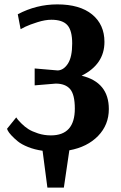

<svg xmlns="http://www.w3.org/2000/svg" viewBox="-20 -680 551 875"><path d="M476 -183Q476 -111 427 -60.5Q378 -10 296 5L271 175H196L174 7Q138 2 108 -10Q78 -22 61 -36Q44 -50 32 -63Q20 -76 16 -84L12 -93L54 -145Q56 -142 60 -136.5Q64 -131 78.5 -116.5Q93 -102 109.5 -91.5Q126 -81 153.5 -72Q181 -63 212 -63Q321 -63 321 -185Q321 -249 299.5 -274Q278 -299 234 -299L138 -291V-368L243 -359Q270 -360 289.5 -390Q309 -420 309 -482Q309 -541 287 -565.5Q265 -590 214 -590Q186 -590 151 -579Q116 -568 95 -558L74 -547L61 -615Q146 -660 241 -660Q344 -660 400 -614Q456 -568 456 -489Q456 -387 352 -335Q476 -305 476 -183Z"/></svg>

Font: Arsenal
Style: Bold
Weight: 700
Designer: Andrij Shevchenko
Foundry: Stairsfor
Version: Version 2.001;PS 002.001;hotconv 1.0.88;makeotf.lib2.5.64775